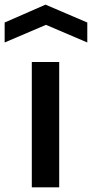

<svg xmlns="http://www.w3.org/2000/svg" viewBox="-61 -807 396 827"><path d="M-41 -710 135 -787 315 -710V-624L137 -700L-41 -624ZM76 -540H194V0H76Z"/></svg>

Font: Encode Sans Wide
Style: Medium
Weight: 500
Designer: Pablo Impallari, Andres Torresi
Foundry: Pablo Impallari, Andres Torresi
Version: Version 1.000; ttfautohint (v1.00) -l 8 -r 50 -G 200 -x 14 -